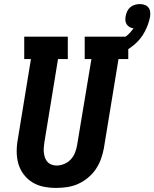

<svg xmlns="http://www.w3.org/2000/svg" viewBox="-20 -915 758 943"><path d="M256 8Q225 8 194.5 2Q164 -4 139 -19.5Q114 -35 96 -59Q78 -83 70 -111.5Q62 -140 62 -171.5Q62 -203 68 -234L132 -625H99V-735H313V-625H265L198 -216Q196 -203 195 -190Q194 -177 195.5 -164.5Q197 -152 201 -140.5Q205 -129 213 -120Q221 -111 233 -106.5Q245 -102 258 -102Q277 -102 296 -110Q315 -118 328.5 -133Q342 -148 349 -166.5Q356 -185 359 -204L429 -625H396V-735H610V-625H562L490 -186Q485 -159 475.5 -133Q466 -107 450 -83.5Q434 -60 411.5 -41.5Q389 -23 363 -11.5Q337 0 309.5 4Q282 8 256 8ZM496 -625 478 -683Q500 -688 522 -695.5Q544 -703 565 -714Q586 -725 604 -740.5Q622 -756 636 -776Q625 -777 616.5 -782Q608 -787 602.5 -795Q597 -803 596 -813.5Q595 -824 597 -835Q599 -847 604.5 -859Q610 -871 620 -879.5Q630 -888 642.5 -891.5Q655 -895 667 -895Q679 -895 690.5 -891Q702 -887 709 -878Q716 -869 717.5 -857Q719 -845 717 -833Q710 -795 690.5 -758.5Q671 -722 639.5 -695.5Q608 -669 571 -652Q534 -635 496 -625Z"/></svg>

Font: Iosevka Slab XBdEx
Style: Italic
Weight: 800
Width: 7
Italic angle: -9°
Monospace: yes
Designer: Belleve Invis
Foundry: Belleve Invis
Version: Version 11.1.1; ttfautohint (v1.8.3)